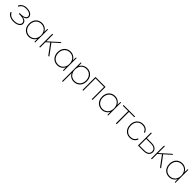

<svg xmlns="http://www.w3.org/2000/svg" viewBox="697 -2835 5395 5395"><g transform="rotate(45 3395.0 -137.0)"><path d="M276 -516Q343 -516 393.5 -496.5Q444 -477 471 -443.5Q498 -410 498 -370Q498 -279 373 -252Q441 -241 477 -207Q513 -173 513 -117Q513 -76 483 -43Q453 -10 398.5 9Q344 28 275 28Q186 28 119 -7.5Q52 -43 30 -104L29 -108Q29 -114 35 -115L49 -120L53 -121Q58 -121 60 -116Q87 -60 141.5 -31.5Q196 -3 275 -3Q365 -3 422.5 -37Q480 -71 480 -125Q480 -176 427 -206Q374 -236 284 -236H235Q227 -236 227 -244V-260Q227 -268 235 -268H288Q366 -268 415.5 -296Q465 -324 465 -368Q465 -400 442.5 -427Q420 -454 377 -469.5Q334 -485 276 -485Q129 -485 81 -374Q78 -367 71 -370L54 -376Q47 -379 50 -386Q73 -443 132.5 -479.5Q192 -516 276 -516Z M1105 -506H1114Q1122 -506 1122 -498V5Q1122 13 1114 13H1105Q1096 13 1096 5L1091 -111Q1067 -51 1008 -13.5Q949 24 879 24Q803 24 745 -11Q687 -46 655.5 -107.5Q624 -169 624 -247Q624 -325 655.5 -386.5Q687 -448 745 -482.5Q803 -517 879 -517Q949 -517 1008 -479.5Q1067 -442 1091 -382L1096 -498Q1096 -506 1105 -506ZM1096 -247Q1096 -318 1068 -372Q1040 -426 990.5 -455.5Q941 -485 877 -485Q813 -485 763 -455.5Q713 -426 685 -372Q657 -318 657 -247Q657 -176 685 -121.5Q713 -67 763 -37.5Q813 -8 877 -8Q941 -8 991 -38Q1041 -68 1068.5 -122Q1096 -176 1096 -247Z M1313 13H1298Q1290 13 1290 5V-498Q1290 -506 1298 -506H1313Q1321 -506 1321 -498V-237L1615 -502Q1619 -506 1625 -506H1645Q1651 -506 1652.5 -503Q1654 -500 1650 -496L1446 -313L1680 2Q1682 6 1682 8Q1682 13 1675 13H1655Q1647 13 1644 8L1422 -291L1321 -201V5Q1321 13 1313 13Z M2239 -506H2248Q2256 -506 2256 -498V5Q2256 13 2248 13H2239Q2230 13 2230 5L2225 -111Q2201 -51 2142 -13.5Q2083 24 2013 24Q1937 24 1879 -11Q1821 -46 1789.5 -107.5Q1758 -169 1758 -247Q1758 -325 1789.5 -386.5Q1821 -448 1879 -482.5Q1937 -517 2013 -517Q2083 -517 2142 -479.5Q2201 -442 2225 -382L2230 -498Q2230 -506 2239 -506ZM2230 -247Q2230 -318 2202 -372Q2174 -426 2124.5 -455.5Q2075 -485 2011 -485Q1947 -485 1897 -455.5Q1847 -426 1819 -372Q1791 -318 1791 -247Q1791 -176 1819 -121.5Q1847 -67 1897 -37.5Q1947 -8 2011 -8Q2075 -8 2125 -38Q2175 -68 2202.5 -122Q2230 -176 2230 -247Z M2447 243H2432Q2424 243 2424 235V-498Q2424 -506 2432 -506H2442Q2450 -506 2450 -498L2455 -382Q2479 -442 2538.5 -479.5Q2598 -517 2668 -517Q2744 -517 2801.5 -482.5Q2859 -448 2890.5 -386.5Q2922 -325 2922 -247Q2922 -169 2890.5 -107.5Q2859 -46 2801.5 -11Q2744 24 2668 24Q2598 24 2539 -13Q2480 -50 2455 -110V235Q2455 243 2447 243ZM2889 -247Q2889 -318 2861 -372Q2833 -426 2783.5 -455.5Q2734 -485 2670 -485Q2606 -485 2556 -455.5Q2506 -426 2478 -372Q2450 -318 2450 -247Q2450 -176 2478 -121.5Q2506 -67 2556 -37.5Q2606 -8 2670 -8Q2734 -8 2784 -38Q2834 -68 2861.5 -122Q2889 -176 2889 -247Z M3373 5V-476H3036V5Q3036 13 3028 13H3013Q3005 13 3005 5V-498Q3005 -506 3013 -506H3396Q3404 -506 3404 -498V5Q3404 13 3396 13H3381Q3373 13 3373 5Z M4007 -506H4016Q4024 -506 4024 -498V5Q4024 13 4016 13H4007Q3998 13 3998 5L3993 -111Q3969 -51 3910 -13.5Q3851 24 3781 24Q3705 24 3647 -11Q3589 -46 3557.5 -107.5Q3526 -169 3526 -247Q3526 -325 3557.5 -386.5Q3589 -448 3647 -482.5Q3705 -517 3781 -517Q3851 -517 3910 -479.5Q3969 -442 3993 -382L3998 -498Q3998 -506 4007 -506ZM3998 -247Q3998 -318 3970 -372Q3942 -426 3892.5 -455.5Q3843 -485 3779 -485Q3715 -485 3665 -455.5Q3615 -426 3587 -372Q3559 -318 3559 -247Q3559 -176 3587 -121.5Q3615 -67 3665 -37.5Q3715 -8 3779 -8Q3843 -8 3893 -38Q3943 -68 3970.5 -122Q3998 -176 3998 -247Z M4120 -484V-498Q4120 -506 4128 -506H4571Q4580 -506 4580 -498V-484Q4580 -476 4571 -476H4366V5Q4366 13 4358 13H4342Q4333 13 4333 5V-476H4128Q4120 -476 4120 -484Z M5099 -113Q5072 -45 5019 -10.5Q4966 24 4892 24Q4817 24 4760 -10.5Q4703 -45 4672 -106.5Q4641 -168 4641 -247Q4641 -325 4672.5 -386.5Q4704 -448 4761 -482.5Q4818 -517 4892 -517Q4966 -517 5017.5 -483Q5069 -449 5095 -384Q5096 -382 5096 -379Q5096 -375 5090 -373L5076 -369L5072 -368Q5068 -368 5066 -374Q5020 -485 4892 -485Q4821 -485 4771.5 -452.5Q4722 -420 4698 -366Q4674 -312 4674 -247Q4674 -181 4698.5 -127Q4723 -73 4772 -40.5Q4821 -8 4892 -8Q5022 -8 5071 -125Q5075 -133 5081 -129L5095 -124Q5102 -121 5099 -113Z M5243 -498V-311H5434Q5531 -311 5587.5 -268Q5644 -225 5644 -150Q5644 -77 5590.5 -32Q5537 13 5434 13H5220Q5212 13 5212 5V-498Q5212 -506 5220 -506H5235Q5243 -506 5243 -498ZM5612 -150Q5612 -213 5565.5 -247Q5519 -281 5429 -281H5243V-17H5429Q5519 -17 5565.5 -51.5Q5612 -86 5612 -150Z M5754 13H5739Q5731 13 5731 5V-498Q5731 -506 5739 -506H5754Q5762 -506 5762 -498V-237L6056 -502Q6060 -506 6066 -506H6086Q6092 -506 6093.5 -503Q6095 -500 6091 -496L5887 -313L6121 2Q6123 6 6123 8Q6123 13 6116 13H6096Q6088 13 6085 8L5863 -291L5762 -201V5Q5762 13 5754 13Z M6680 -506H6689Q6697 -506 6697 -498V5Q6697 13 6689 13H6680Q6671 13 6671 5L6666 -111Q6642 -51 6583 -13.5Q6524 24 6454 24Q6378 24 6320 -11Q6262 -46 6230.5 -107.5Q6199 -169 6199 -247Q6199 -325 6230.5 -386.5Q6262 -448 6320 -482.5Q6378 -517 6454 -517Q6524 -517 6583 -479.5Q6642 -442 6666 -382L6671 -498Q6671 -506 6680 -506ZM6671 -247Q6671 -318 6643 -372Q6615 -426 6565.5 -455.5Q6516 -485 6452 -485Q6388 -485 6338 -455.5Q6288 -426 6260 -372Q6232 -318 6232 -247Q6232 -176 6260 -121.5Q6288 -67 6338 -37.5Q6388 -8 6452 -8Q6516 -8 6566 -38Q6616 -68 6643.5 -122Q6671 -176 6671 -247Z"/></g></svg>

Font: LINE Seed JP_TTF Thin
Style: Regular
Weight: 250
Designer: LY Corporation & Fontrix & Fontworks
Version: Version 1.008